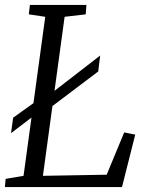

<svg xmlns="http://www.w3.org/2000/svg" viewBox="-21 -763 606 783"><path d="M-1 0 2 -33.5 75 -46 163.5 -694.5 96.5 -704.5 101 -743H331.5L328.5 -704.5L242.5 -694.5L154 -46L414 -50.5L485.5 -223L530.5 -214L476.5 0ZM24 -220 32.5 -283 132.5 -354.5 158.5 -359.5 387.5 -536.5 379.5 -471.5 167 -311 137.5 -306.5Z"/></svg>

Font: Merriweather 28pt Light
Style: Italic
Weight: 300
Italic angle: -7.8°
Version: Version 2.101